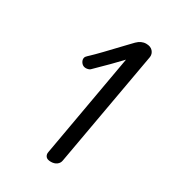

<svg xmlns="http://www.w3.org/2000/svg" viewBox="-165 -767 777 859"><g transform="rotate(30 223.5 -337.5)"><path d="M381 -630 275 -35Q273 -20 261 -11Q249 -2 231 -2Q211 -2 204 -12Q197 -22 200 -35L294 -566Q252 -521 179 -450Q176 -447 169.5 -445Q163 -443 157 -443Q143 -443 134.5 -453Q126 -463 126 -474Q126 -481 130 -486Q134 -491 146 -502Q170 -524 267 -627L291 -652Q312 -673 337 -673Q360 -673 371.5 -660Q383 -647 381 -630Z"/></g></svg>

Font: Mali
Style: Italic
Weight: 400
Italic angle: -10°
Version: Version 1.000; ttfautohint (v1.6)